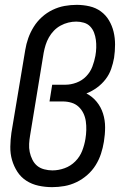

<svg xmlns="http://www.w3.org/2000/svg" viewBox="-20 -763 515 791"><path d="M195 8Q166 8 138.5 2Q111 -4 88.5 -18.5Q66 -33 51.5 -55.5Q37 -78 29.5 -104Q22 -130 22.5 -159Q23 -188 27 -216L84 -557Q88 -582 96.5 -606Q105 -630 119 -652.5Q133 -675 153 -693Q173 -711 197 -722.5Q221 -734 246 -738.5Q271 -743 296 -743Q323 -743 349 -737Q375 -731 395.5 -716Q416 -701 429 -679Q442 -657 448 -632Q454 -607 454 -579.5Q454 -552 450 -525Q446 -502 438 -479Q430 -456 415 -436.5Q400 -417 379.5 -402Q359 -387 336 -378Q361 -365 378.5 -343.5Q396 -322 404.5 -295Q413 -268 413 -238.5Q413 -209 408 -179Q404 -154 396 -129.5Q388 -105 374 -82.5Q360 -60 339.5 -42Q319 -24 295 -12.5Q271 -1 245.5 3.5Q220 8 195 8ZM196 -61Q221 -61 246 -70Q271 -79 290 -98Q309 -117 318.5 -141.5Q328 -166 332 -191Q335 -209 335.5 -227.5Q336 -246 333.5 -263.5Q331 -281 323.5 -296.5Q316 -312 303.5 -323.5Q291 -335 274 -340Q257 -345 239 -345H184L195 -414H250Q272 -414 295 -422.5Q318 -431 335 -448.5Q352 -466 360.5 -488.5Q369 -511 373 -533Q376 -550 376.5 -566.5Q377 -583 375 -598.5Q373 -614 367.5 -628.5Q362 -643 351.5 -654Q341 -665 325.5 -669.5Q310 -674 294 -674Q278 -674 261.5 -670Q245 -666 229.5 -657.5Q214 -649 202 -636.5Q190 -624 181.5 -609Q173 -594 168 -578Q163 -562 160 -546L104 -205Q101 -188 100 -170.5Q99 -153 102.5 -136.5Q106 -120 113.5 -105Q121 -90 133 -80Q145 -70 162 -65.5Q179 -61 196 -61Z"/></svg>

Font: Iosevka QP
Style: Italic
Weight: 400
Italic angle: -9°
Designer: Belleve Invis
Foundry: Belleve Invis
Version: Version 20.0.0; ttfautohint (v1.8.4)